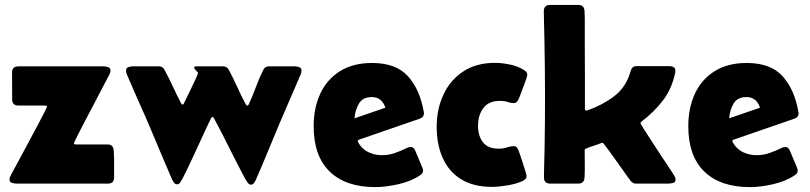

<svg xmlns="http://www.w3.org/2000/svg" viewBox="-20 -744 3284 778"><path d="M170.4 -311Q170.4 -314.9 167.2 -315.7Q164.1 -316.4 161.6 -316.4H54.2Q29.3 -316.4 29.3 -341.3Q29.3 -368.7 29.1 -395.8Q28.8 -422.9 28.8 -449.7Q28.8 -475.1 54.2 -475.1H399.4Q407.7 -475.1 417.7 -472.2Q427.7 -469.2 427.7 -458Q427.7 -453.1 425.8 -448.2Q423.8 -443.4 421.4 -438.5Q418 -431.6 406.2 -409.4Q394.5 -387.2 378.4 -356.4Q362.3 -325.7 345 -292.7Q327.6 -259.8 312.7 -231Q297.9 -202.1 288.6 -183.6Q279.3 -165 279.3 -163.6Q279.3 -160.2 282.5 -159.4Q285.6 -158.7 288.1 -158.7H415.5Q439.5 -158.7 440.9 -133.8Q442.4 -106.9 442.4 -79.6Q442.4 -52.2 442.4 -25.4Q442.4 0 417.5 0H47.4Q39.1 0 28.8 -2.9Q18.6 -5.9 18.6 -16.6Q18.6 -22 20.8 -27.1Q22.9 -32.2 25.4 -37.1Q29.3 -44.4 41.3 -66.4Q53.2 -88.4 69.6 -118.9Q85.9 -149.4 103.5 -182.1Q121.1 -214.8 136.2 -243.4Q151.4 -272 160.9 -290.8Q170.4 -309.6 170.4 -311Z M884.8 -475.1Q899.4 -475.1 907.2 -460.9Q925.3 -427.2 940.9 -392.3Q956.5 -357.4 974.6 -323.7Q975.6 -321.8 977.5 -318.8Q979.5 -315.9 982.4 -315.9Q984.9 -315.9 986.8 -319.1Q988.8 -322.3 989.3 -324.2Q1004.4 -357.4 1017.3 -392.3Q1030.3 -427.2 1046.4 -460Q1053.7 -475.1 1069.3 -475.1H1174.3Q1183.6 -475.1 1192.6 -471.9Q1201.7 -468.8 1201.7 -457.5Q1201.7 -449.7 1197.3 -439.9Q1175.8 -389.2 1153.6 -338.6Q1131.3 -288.1 1109.9 -237.3Q1087.4 -183.1 1064.9 -128.7Q1042.5 -74.2 1019 -20.5Q1016.6 -14.2 1011 -4.9Q1005.4 4.4 997.1 4.4Q989.3 4.4 983.4 -4.2Q977.5 -12.7 974.1 -18.6Q941.4 -79.1 911.1 -140.6Q880.9 -202.1 848.1 -262.7Q847.2 -264.6 845.5 -267.3Q843.8 -270 841.3 -270Q838.9 -270 836.9 -267.3Q835 -264.6 834 -262.7Q826.2 -247.6 819.1 -231.7Q812 -215.8 804.7 -200.2Q783.7 -155.8 763.2 -110.6Q742.7 -65.4 720.2 -21.5Q717.3 -15.6 711.4 -6.3Q705.6 2.9 697.3 2.9Q689 2.9 683.1 -6.6Q677.2 -16.1 674.8 -22.5Q649.9 -79.6 626 -137Q602.1 -194.3 577.6 -252Q557.1 -298.8 536.1 -345.7Q515.1 -392.6 495.1 -439.9Q490.7 -449.7 490.7 -457.5Q490.7 -468.8 499.8 -471.9Q508.8 -475.1 518.1 -475.1H624Q639.2 -475.1 646.5 -461.4Q664.1 -428.7 679.7 -395Q695.3 -361.3 712.4 -328.1Q713.4 -326.2 715.1 -323.2Q716.8 -320.3 719.7 -320.3Q722.2 -320.3 724.1 -323.2Q726.1 -326.2 726.6 -328.1Q729 -332.5 737.5 -350.3Q746.1 -368.2 756.6 -389.9Q767.1 -411.6 774.7 -428.2Q782.2 -444.8 782.2 -446.3Q782.2 -451.7 774.4 -458.7Q766.6 -465.8 766.6 -470.7Q766.6 -474.1 770.5 -474.6Q774.4 -475.1 776.4 -475.1Z M1501 14.2Q1380.9 14.2 1315.9 -48.8Q1251 -111.8 1251 -232.4Q1251 -306.6 1277.8 -364.5Q1304.7 -422.4 1357.7 -455.6Q1410.6 -488.8 1487.8 -488.8Q1585.4 -488.8 1633.8 -434.3Q1682.1 -379.9 1697.3 -289.6Q1697.8 -287.6 1697.8 -284.2Q1697.8 -269 1681.2 -263.2L1435.1 -178.2Q1429.7 -176.3 1429.7 -172.4Q1429.7 -170.9 1430.7 -168Q1445.8 -140.6 1471.7 -127.9Q1497.6 -115.2 1527.8 -115.2Q1555.2 -115.2 1579.6 -123.8Q1604 -132.3 1627.9 -144Q1636.7 -148.4 1643.6 -148.4Q1651.4 -148.4 1656.2 -143.3Q1661.1 -138.2 1663.6 -131.3L1691.9 -63.5Q1694.3 -57.6 1694.3 -52.2Q1694.3 -45.9 1691.2 -42Q1688 -38.1 1682.6 -34.2Q1647.5 -9.8 1595.5 2.2Q1543.5 14.2 1501 14.2ZM1416.5 -264.6Q1448.2 -275.4 1479.2 -286.1Q1510.3 -296.9 1541.5 -307.6Q1535.2 -327.6 1521.7 -339.1Q1508.3 -350.6 1486.8 -350.6Q1449.2 -350.6 1434.1 -323.7Q1418.9 -296.9 1416.5 -264.6Z M2060.5 -151.9Q2070.3 -151.9 2074.7 -146.2Q2079.1 -140.6 2082 -132.3Q2084 -127.4 2088.9 -112.5Q2093.8 -97.7 2099.6 -79.8Q2105.5 -62 2109.6 -47.9Q2113.8 -33.7 2113.8 -30.8Q2113.8 -18.6 2099.6 -11.7Q2075.7 0.5 2038.1 6.8Q2000.5 13.2 1973.1 13.2Q1898.4 13.2 1848.6 -17.6Q1798.8 -48.3 1774.2 -103.3Q1749.5 -158.2 1749.5 -229.5Q1749.5 -301.8 1776.9 -360.6Q1804.2 -419.4 1856.9 -454.3Q1909.7 -489.3 1985.8 -489.3Q2014.2 -489.3 2047.6 -482.2Q2081.1 -475.1 2105 -459Q2110.4 -455.6 2113.5 -451.4Q2116.7 -447.3 2116.7 -440.4Q2116.7 -437.5 2112.3 -424.3Q2107.9 -411.1 2101.8 -394.8Q2095.7 -378.4 2090.3 -364.5Q2085 -350.6 2083 -345.7Q2079.6 -337.9 2075 -332Q2070.3 -326.2 2060.5 -326.2Q2050.3 -326.2 2036.9 -330.8Q2023.4 -335.4 2006.8 -335.4Q1960.9 -335.4 1939 -306.6Q1917 -277.8 1917 -234.4Q1917 -192.9 1937.3 -167.2Q1957.5 -141.6 2001 -141.6Q2019 -141.6 2034.4 -146.7Q2049.8 -151.9 2060.5 -151.9Z M2209.5 0Q2184.1 0 2184.1 -25.9Q2184.1 -52.2 2185.1 -78.9Q2186 -105.5 2186.5 -132.3Q2187.5 -188 2188 -243.7Q2188.5 -299.3 2188.5 -355.5Q2188.5 -413.6 2187.7 -471.7Q2187 -529.8 2186 -587.4Q2185.5 -615.2 2184.6 -643.1Q2183.6 -670.9 2183.6 -698.2Q2183.6 -724.1 2209 -724.1H2323.2Q2347.2 -724.1 2348.6 -699.2Q2350.1 -668 2349.6 -635.7Q2349.1 -603.5 2349.6 -571.8Q2350.1 -505.4 2350.1 -438.5Q2350.1 -371.6 2350.1 -304.7Q2350.1 -295.9 2356 -295.9Q2357.4 -295.9 2360.4 -296.9Q2419.9 -317.4 2468.3 -353.8Q2516.6 -390.1 2534.7 -453.6Q2537.6 -464.8 2543.2 -470.5Q2548.8 -476.1 2561 -476.1H2692.4Q2702.1 -476.1 2709.5 -471.9Q2716.8 -467.8 2716.8 -456.5Q2716.8 -453.6 2715.8 -448.7Q2702.1 -383.8 2666.5 -337.2Q2630.9 -290.5 2579.1 -251Q2575.2 -248 2575.2 -245.1Q2575.2 -243.2 2587.4 -223.6Q2599.6 -204.1 2617.9 -176Q2636.2 -147.9 2655.3 -118.9Q2674.3 -89.8 2689 -67.9Q2703.6 -45.9 2708 -39.1Q2711.4 -34.2 2714.4 -28.3Q2717.3 -22.5 2717.3 -16.1Q2717.3 -4.9 2706.3 -2.4Q2695.3 0 2687 0H2556.2Q2544.9 0 2536.1 -10.3Q2529.8 -18.1 2523.4 -27.1Q2517.1 -36.1 2511.2 -44.4Q2489.7 -73.7 2469 -103.8Q2448.2 -133.8 2425.8 -162.1Q2423.3 -165.5 2419.9 -165.5Q2418.9 -165.5 2417.7 -165Q2416.5 -164.6 2415.5 -164.1Q2400.4 -157.7 2385 -153.1Q2369.6 -148.4 2354.5 -142.1Q2349.1 -139.6 2349.1 -134.8Q2349.1 -108.9 2349.6 -79.8Q2350.1 -50.8 2348.6 -24.9Q2347.2 0 2323.2 0Z M3019 14.2Q2898.9 14.2 2834 -48.8Q2769 -111.8 2769 -232.4Q2769 -306.6 2795.9 -364.5Q2822.8 -422.4 2875.7 -455.6Q2928.7 -488.8 3005.9 -488.8Q3103.5 -488.8 3151.9 -434.3Q3200.2 -379.9 3215.3 -289.6Q3215.8 -287.6 3215.8 -284.2Q3215.8 -269 3199.2 -263.2L2953.1 -178.2Q2947.8 -176.3 2947.8 -172.4Q2947.8 -170.9 2948.7 -168Q2963.9 -140.6 2989.7 -127.9Q3015.6 -115.2 3045.9 -115.2Q3073.2 -115.2 3097.7 -123.8Q3122.1 -132.3 3146 -144Q3154.8 -148.4 3161.6 -148.4Q3169.4 -148.4 3174.3 -143.3Q3179.2 -138.2 3181.6 -131.3L3210 -63.5Q3212.4 -57.6 3212.4 -52.2Q3212.4 -45.9 3209.2 -42Q3206.1 -38.1 3200.7 -34.2Q3165.5 -9.8 3113.5 2.2Q3061.5 14.2 3019 14.2ZM2934.6 -264.6Q2966.3 -275.4 2997.3 -286.1Q3028.3 -296.9 3059.6 -307.6Q3053.2 -327.6 3039.8 -339.1Q3026.4 -350.6 3004.9 -350.6Q2967.3 -350.6 2952.1 -323.7Q2937 -296.9 2934.6 -264.6Z"/></svg>

Font: Belanosima SemiBold
Style: Regular
Weight: 600
Designer: The DocRepair Project, Santiago Orozco
Foundry: Google
Version: Version 2.000